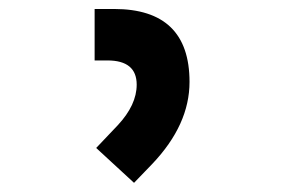

<svg xmlns="http://www.w3.org/2000/svg" viewBox="-20 -713 626 419"><path d="M272.5 -314 189.9 -390.1 236.8 -439.5Q278.3 -483.9 278.3 -528.3Q278.3 -581.1 214.4 -581.1H186.5V-693.4H229Q393.6 -693.4 393.6 -534.2Q393.6 -440.9 312.5 -355.5Z"/></svg>

Font: Cascadia Mono NF SemiBold
Style: Regular
Weight: 600
Monospace: yes
Designer: Aaron Bell
Foundry: Saja Typeworks
Version: Version 2404.023; ttfautohint (v1.8.4)